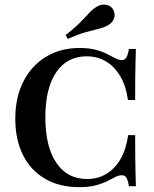

<svg xmlns="http://www.w3.org/2000/svg" viewBox="-20 -787 659 819"><path d="M317.7 11.3Q233.1 11.3 171.8 -24.6Q110.5 -60.5 77.8 -126.2Q45.2 -191.9 45.2 -280.6Q45.2 -371 79.4 -438.7Q113.7 -506.5 175.4 -544.4Q237.1 -582.3 319.4 -582.3Q359.7 -582.3 388.3 -574.6Q416.9 -566.9 437.1 -556.5Q457.3 -546 472.2 -538.3Q487.1 -530.6 500 -530.6Q512.1 -530.6 519 -541.9Q525.8 -553.2 529.8 -578.2H559.7Q558.9 -552.4 558.1 -524.2Q557.3 -496 556.9 -457.3Q556.5 -418.5 556.5 -360.5H525.8Q517.7 -419.4 493.5 -460.9Q469.4 -502.4 432.7 -524.6Q396 -546.8 350 -546.8Q266.1 -546.8 219.8 -478.6Q173.4 -410.5 173.4 -286.3Q173.4 -162.1 220.2 -92.7Q266.9 -23.4 350.8 -23.4Q397.6 -23.4 434.3 -45.6Q471 -67.7 494.8 -109.7Q518.5 -151.6 526.6 -210.5H556.5Q556.5 -154.8 556.9 -115.7Q557.3 -76.6 558.1 -47.6Q558.9 -18.5 559.7 7.3H529.8Q525.8 -18.5 519.4 -29Q512.9 -39.5 500 -39.5Q486.3 -39.5 471.8 -31.9Q457.3 -24.2 437.1 -14.1Q416.9 -4 388.3 3.6Q359.7 11.3 317.7 11.3ZM269.4 -621 259.7 -637.1Q290.3 -661.3 310.1 -679.8Q329.8 -698.4 343.1 -713.3Q356.5 -728.2 367.7 -739.5Q379 -750.8 393.5 -758.9Q412.1 -770.2 433.1 -766.5Q454 -762.9 463.7 -744.4Q472.6 -727.4 466.5 -708.9Q460.5 -690.3 440.3 -679Q422.6 -669.4 400.8 -664.1Q379 -658.9 348 -650.4Q316.9 -641.9 269.4 -621Z"/></svg>

Font: Playfair 5pt SemiExpanded Light
Style: Bold
Weight: 700
Version: Version 2.203